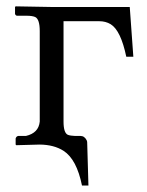

<svg xmlns="http://www.w3.org/2000/svg" viewBox="-20 -451 459 599"><path d="M104 0 30.8 2 28.8 0V-19Q30.8 -25.9 37.1 -26.9H61Q100.6 -36.1 104 -71.8V-354Q104 -391.1 89.8 -397.9Q80.6 -401.9 63 -401.9H32.2Q28.3 -403.3 26.9 -407.2V-429.2L28.8 -431.2L141.1 -429.2H384.8L396 -273.9H374Q356.9 -356 325.2 -375.5Q309.6 -384.8 290 -384.8H178.2V-71.8Q178.2 -36.1 191.9 -30.3Q200.2 -27.3 213.9 -26.9H231Q243.7 -26.9 250.5 -13.2Q252 -9.8 252 -6.8L255.9 127.9H235.8Q219.2 45.9 178.2 19.5Q148.4 0.5 104 0Z"/></svg>

Font: Linux Biolinum O
Style: Regular
Weight: 400
Designer: Philipp H. Poll
Foundry: Philipp H. Poll
Version: Version 1.0.4